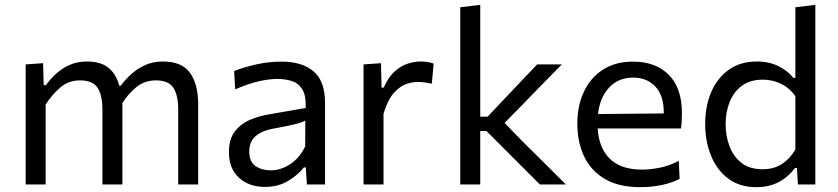

<svg xmlns="http://www.w3.org/2000/svg" viewBox="-20 -762 3460 793"><path d="M86 0V-496L158 -501L160.5 -410H169.5Q185 -432 208.8 -454.8Q232.5 -477.5 265 -492.8Q297.5 -508 339.5 -508Q396 -508 428 -482Q460 -456 472.5 -408H478.5Q495.5 -431 520.2 -454Q545 -477 578 -492.5Q611 -508 653 -508Q731 -508 764.8 -461.2Q798.5 -414.5 798.5 -330.5V0H716V-309.5Q716 -369 696 -399.5Q676 -430 623.5 -430Q578 -430 544 -402.8Q510 -375.5 485.5 -336.5Q485.5 -333.5 485.5 -330.5V0H403V-309.5Q403 -369 383 -399.5Q363 -430 310.5 -430Q263 -430 228.5 -400.2Q194 -370.5 168.5 -330V0Z M1074.5 10Q1008 10 966.8 -28Q925.5 -66 925.5 -133.5Q925.5 -187.5 950 -219.2Q974.5 -251 1011.8 -266.8Q1049 -282.5 1087 -289L1242.5 -316Q1244.5 -366.5 1229 -392.2Q1213.5 -418 1186.2 -427Q1159 -436 1125.5 -436Q1091 -436 1047.8 -426Q1004.5 -416 951.5 -393L947 -468.5Q983.5 -483.5 1036.2 -495.5Q1089 -507.5 1143.5 -507.5Q1227 -507.5 1274.8 -467.5Q1322.5 -427.5 1322.5 -337V0H1247.5L1243 -70.5H1235Q1212 -40.5 1170.8 -15.2Q1129.5 10 1074.5 10ZM1098.5 -58.5Q1138.5 -58.5 1177.2 -83Q1216 -107.5 1240.5 -157L1241 -264Q1233 -259.5 1219.8 -255Q1206.5 -250.5 1180.2 -244.8Q1154 -239 1107.5 -230.5Q1064.5 -223 1037 -200.8Q1009.5 -178.5 1009.5 -137Q1009.5 -94 1035.2 -76.2Q1061 -58.5 1098.5 -58.5Z M1481.5 0V-496L1553.5 -501L1556 -400H1564.5Q1585 -445.5 1611.8 -468.5Q1638.5 -491.5 1666 -499.8Q1693.5 -508 1716.5 -508Q1746 -508 1771 -499.5L1763.5 -416.5Q1747 -419.5 1733.8 -421.5Q1720.5 -423.5 1703 -423.5Q1683.5 -423.5 1658 -415Q1632.5 -406.5 1607.2 -378.8Q1582 -351 1564 -292.5V0Z M1881 0V-732L1963.5 -742V-280H1994L2066 -356.5Q2099 -391 2132.5 -426.5Q2165.5 -461.5 2198.5 -496H2300.5Q2257.5 -452.5 2215 -409Q2172.5 -365.5 2130.5 -322L2064 -254.5L2141 -175Q2185 -131.5 2229.5 -87.5Q2274 -43.5 2317.5 0H2210Q2176 -34 2142 -68Q2108 -102 2074.5 -135.5L1989 -221H1963.5V0Z M2624.5 11Q2535.5 11 2478 -23Q2420.5 -57 2392.5 -116Q2364.5 -175 2364.5 -251Q2364.5 -326 2392 -384Q2419.5 -442 2471 -474.8Q2522.5 -507.5 2594 -507.5Q2688 -507.5 2742.2 -453Q2796.5 -398.5 2796.5 -294.5Q2796.5 -258 2792.5 -231.5H2448.5Q2453 -152.5 2498 -107Q2543 -61.5 2632.5 -61.5Q2667.5 -61.5 2708 -70Q2748.5 -78.5 2783.5 -98L2787 -23.5Q2758.5 -8 2716.5 1.5Q2674.5 11 2624.5 11ZM2595 -441.5Q2533.5 -441.5 2495.2 -399.8Q2457 -358 2450 -291L2721.5 -293.5Q2721.5 -295 2721.5 -297.5Q2721.5 -368 2686.5 -404.8Q2651.5 -441.5 2595 -441.5Z M3104.5 11Q3033.5 11 2986.5 -25.2Q2939.5 -61.5 2916 -120.8Q2892.5 -180 2892.5 -249.5Q2892.5 -323.5 2917.5 -381.8Q2942.5 -440 2990.2 -474Q3038 -508 3106 -508Q3157.5 -508 3196.2 -488.2Q3235 -468.5 3256.5 -440.5H3265V-732L3347.5 -742V0H3275.5L3271.5 -68H3263.5Q3234 -29.5 3194.8 -9.2Q3155.5 11 3104.5 11ZM3129.5 -63Q3176 -63 3209.2 -84.5Q3242.5 -106 3265 -144V-364.5Q3241.5 -398.5 3206 -415.8Q3170.5 -433 3131 -433Q3078.5 -433 3044.5 -408Q3010.5 -383 2993.8 -341.2Q2977 -299.5 2977 -249Q2977 -200.5 2993 -158Q3009 -115.5 3042.5 -89.2Q3076 -63 3129.5 -63Z"/></svg>

Font: Heraclito
Style: Regular
Weight: 400
Designer: Kostas Bartsokas (font) & Cristiano Sobral (main changes)
Foundry: Kostas Bartsokas (font) & Cristiano Sobral (main changes)
Version: Version 1.00;July 8, 2020;FontCreator 13.0.0.2655 64-bit